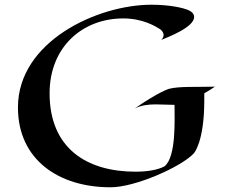

<svg xmlns="http://www.w3.org/2000/svg" viewBox="-20 -761 957 813"><path d="M890 -394C809 -392 738 -396 696 -385C696 -385 655 -374 551 -302C580 -316 610 -319 639 -319C666 -319 692 -317 719 -317C719 -257 727 -98 677 -57C650 -42 605 -34 554 -34C346 -34 190 -134 190 -366C190 -561 328 -683 502 -683C584 -683 638 -650 657 -638C657 -638 688 -618 663 -592C689 -603 802 -645 802 -689C802 -701 794 -711 778 -718C756 -728 697 -741 621 -741C393 -741 56 -586 56 -306C56 -83 231 32 447 32C551 33 749 -55 801 -112C801 -112 845 -160 845 -335V-366C860 -374 875 -384 890 -394Z"/></svg>

Font: Eagle Lake
Style: Regular
Weight: 400
Designer: Astigmatic (AOETI)
Foundry: Astigmatic (AOETI)
Version: Version 1.000